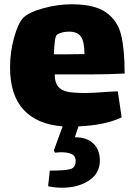

<svg xmlns="http://www.w3.org/2000/svg" viewBox="-20 -543 626 898"><path d="M347 48 330 99Q387 99 417 128.5Q447 158 447 208Q447 268 396 301.5Q345 335 270 335Q237 335 205 328L213 255Q283 255 308.5 248Q334 241 334 210Q334 187 316 178Q298 169 264 169L237 171L232 160L273 48Q154 39 90.5 -29.5Q27 -98 27 -228Q27 -299 45.5 -366Q64 -433 88 -459Q113 -485 181 -504Q249 -523 315 -523Q422 -523 476 -485Q530 -447 546.5 -379.5Q563 -312 563 -199Q482 -195 405 -195H236Q236 -157 252 -138Q268 -119 297.5 -113.5Q327 -108 381 -108Q411 -108 491 -114Q502 -114 531 -116L549 6Q471 43 347 48ZM232 -289H294Q350 -289 375 -290Q375 -347 359 -371Q343 -395 303 -395Q271 -395 248 -382Q240 -378 236.5 -350.5Q233 -323 232 -289Z"/></svg>

Font: Lalezar
Style: Bold
Weight: 700
Designer: Borna Izadpanah
Foundry: Borna Izadpanah
Version: Version 1.003;January 24, 2021;FontCreator 13.0.0.2683 64-bi